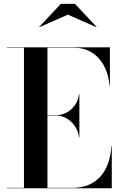

<svg xmlns="http://www.w3.org/2000/svg" viewBox="-20 -1002 644 1022"><path d="M341 -924 493 -857.5 494 -859 379 -981.5H304L189 -859L190 -857.5ZM400.5 -270.5H402.5V-500.5H400.5C393 -433.5 337 -389 280 -389H232.5V-748H375C492 -748 555.5 -652 563 -545H565V-750H17.5V-748H107.5V-2H17.5V0H575V-225H573C565.5 -98 502 -2 365 -2H232.5V-387H280C337 -387 393 -337.5 400.5 -270.5Z"/></svg>

Font: Bodoni* 96pt Medium
Style: Regular
Weight: 500
Version: Version 2.3